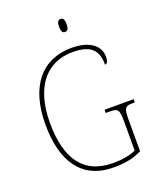

<svg xmlns="http://www.w3.org/2000/svg" viewBox="-164 -1002 919 1111"><g transform="rotate(-20 295.5 -446.5)"><path d="M345 -823C359 -823 368 -831 368 -863C368 -894 359 -903 345 -903C331 -903 322 -894 322 -863C322 -831 331 -823 345 -823ZM342 10C415 10 466 -1 516 -26V-218C516 -292 523 -302 571 -302H584V-322H405V-302H430C481 -302 488 -292 488 -218V-41C456 -24 402 -15 348 -15C160 -15 82 -145 82 -358C82 -576 181 -699 345 -699C463 -699 497 -649 497 -566C510 -566 518 -579 518 -609C518 -665 472 -724 347 -724C166 -724 54 -595 54 -358C54 -131 146 10 342 10Z"/></g></svg>

Font: Noto Serif Tamil SemiCondensed Thin
Style: Regular
Weight: 100
Width: 4
Designer: Indian Type Foundry, Tom Grace, and the Monotype Design Team
Foundry: Monotype Imaging Inc.
Version: Version 2.004